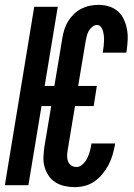

<svg xmlns="http://www.w3.org/2000/svg" viewBox="-34 -763 554 791"><path d="M274 8Q253 8 232.5 3.5Q212 -1 195 -11.5Q178 -22 166.5 -39Q155 -56 149.5 -75.5Q144 -95 145 -116.5Q146 -138 149 -159L177 -326H137L83 0H-14L107 -735H204L150 -409H190L223 -607Q226 -625 231.5 -642.5Q237 -660 247 -676Q257 -692 271 -705.5Q285 -719 302 -727.5Q319 -736 337 -739.5Q355 -743 372 -743Q395 -743 415.5 -736.5Q436 -730 451.5 -716.5Q467 -703 476 -683.5Q485 -664 489 -643Q493 -622 492 -599.5Q491 -577 488 -555L486 -546H389L390 -551Q392 -562 393 -572.5Q394 -583 394.5 -593.5Q395 -604 394 -614Q393 -624 390.5 -634Q388 -644 382 -652Q376 -660 365 -660Q355 -660 345.5 -652Q336 -644 331 -634.5Q326 -625 323.5 -614.5Q321 -604 319 -594L288 -409H365L352 -326H275L245 -146Q243 -134 242.5 -122Q242 -110 246 -99Q250 -88 259.5 -81.5Q269 -75 281 -75Q295 -75 307 -86.5Q319 -98 325.5 -111.5Q332 -125 336 -139Q340 -153 342 -167L343 -172H440L439 -163Q435 -143 429 -122.5Q423 -102 412.5 -82.5Q402 -63 387.5 -45.5Q373 -28 355 -15.5Q337 -3 316 2.5Q295 8 274 8Z"/></svg>

Font: Iosevka Term Curly
Style: Bold Italic
Weight: 700
Italic angle: -9°
Designer: Belleve Invis
Foundry: Belleve Invis
Version: Version 32.3.0